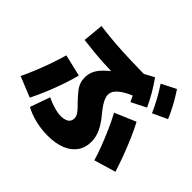

<svg xmlns="http://www.w3.org/2000/svg" viewBox="-205 -1078 1411 1411"><g transform="rotate(45 500.0 -372.5)"><path d="M455 85Q390 85 327 70Q264 55 214 27L269 -128Q310 -108 353 -96Q396 -84 429 -85Q453 -86 470 -93Q487 -100 496 -113Q505 -126 505 -145Q505 -159 499 -172Q493 -185 478.5 -202Q464 -219 438 -245Q403 -281 382.5 -307.5Q362 -334 353.5 -358.5Q345 -383 345 -410Q345 -445 357.5 -474.5Q370 -504 399.5 -535Q429 -566 478 -603L489 -579Q421 -581 363 -584.5Q305 -588 252.5 -593.5Q200 -599 150 -605L165 -765Q240 -755 320.5 -748.5Q401 -742 500.5 -739Q600 -736 730 -735V-582Q671 -561 632 -538Q593 -515 574 -491.5Q555 -468 555 -442Q555 -426 562 -407Q569 -388 583.5 -365.5Q598 -343 620 -316Q655 -275 675.5 -240.5Q696 -206 705.5 -174.5Q715 -143 715 -111Q715 -50 684 -6Q653 38 595 61.5Q537 85 455 85ZM5 -85Q30 -137 54 -196.5Q78 -256 99 -316Q120 -376 135 -430L305 -390Q290 -332 268.5 -269.5Q247 -207 221 -144Q195 -81 165 -20ZM826 -30Q809 -88 786 -147Q763 -206 737 -265Q711 -324 681 -380L845 -450Q874 -395 900.5 -333.5Q927 -272 951 -208Q975 -144 995 -80ZM711 -520Q687 -573 659 -620Q631 -667 596 -716L710 -777Q745 -728 773 -680Q801 -632 826 -578ZM881 -574Q858 -627 831.5 -675Q805 -723 772 -773L885 -830Q919 -779 945.5 -730.5Q972 -682 995 -627Z"/></g></svg>

Font: M PLUS 2 Black
Style: Regular
Weight: 900
Designer: Coji Morishita
Foundry: UNDERFOREST DESIGN
Version: Version 1.001